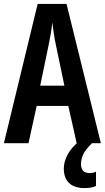

<svg xmlns="http://www.w3.org/2000/svg" viewBox="-20 -734 537 984"><path d="M373 0 330 -191H168L126 0H0L173 -714H321L497 0ZM267 -501Q260 -533 255.5 -563.5Q251 -594 248 -619Q243 -568 229 -502L186 -295H310ZM395 108Q395 129 406 141Q417 153 438 153Q450 153 458 151Q466 149 472 146V219Q463 224 448 227Q433 230 415 230Q361 230 334 204Q307 178 307 130Q307 94 327.5 56.5Q348 19 391 -14L451 0Q418 33 406.5 57.5Q395 82 395 108Z"/></svg>

Font: Noto Sans Khmer UI ExtraCondensed SemiBold
Style: Regular
Weight: 600
Width: 2
Designer: Danh Hong and the Monotype Design Team
Foundry: Monotype Imaging Inc.
Version: Version 2.002; ttfautohint (v1.8.4.7-5d5b)